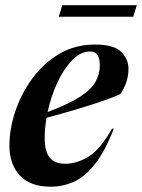

<svg xmlns="http://www.w3.org/2000/svg" viewBox="-20 -692 536 724"><path d="M409 -206.5Q374.5 -118 336.2 -70.8Q298 -23.5 257 -5.8Q216 12 172 12Q93.5 12 54.5 -30.5Q15.5 -73 15.5 -143.5Q15.5 -205.5 37.8 -272.2Q60 -339 102 -396.2Q144 -453.5 203.5 -488.8Q263 -524 338 -524Q410 -524 437.2 -496.2Q464.5 -468.5 464.5 -432.5Q464.5 -408 456.8 -383.5Q449 -359 433.5 -337Q406.5 -324.5 361.5 -309.2Q316.5 -294 262.8 -278Q209 -262 155.5 -248Q148.5 -208.5 148.5 -172Q148.5 -120.5 167.5 -97.5Q186.5 -74.5 226 -74.5Q269 -74.5 313.2 -101Q357.5 -127.5 402.5 -207ZM319.5 -498Q284.5 -498 252.5 -465.2Q220.5 -432.5 196.2 -380.2Q172 -328 159.5 -269.5Q239 -299.5 281.8 -327.2Q324.5 -355 340.5 -384.2Q356.5 -413.5 356.5 -447Q356.5 -498 319.5 -498ZM201.5 -629 215 -672.5H496L482.5 -629Z"/></svg>

Font: Newsreader Display SemiBold
Style: Italic
Weight: 600
Italic angle: -17°
Designer: Hugues Gentile
Foundry: Production Type
Version: Version 1.001